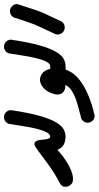

<svg xmlns="http://www.w3.org/2000/svg" viewBox="212 -558 491 955"><g transform="rotate(-90 457.5 -80.5)"><path d="M257.8 0Q234.9 0 217.5 -8.1Q200.2 -16.1 189 -41Q181.6 -32.7 168.5 -22Q155.3 -11.2 139.2 -0.5Q123 10.3 105.2 19.5Q87.4 28.8 70.8 33.2Q57.6 37.1 46.4 37.1Q43 37.1 33.9 36.1Q24.9 35.2 15.6 24.9Q6.3 14.6 6.3 1Q6.3 0 6.6 -7.3Q6.8 -14.6 17.6 -24.4Q68.8 -51.8 104.5 -76.9Q140.1 -102.1 163.8 -120.4Q187.5 -138.7 201.7 -147.9Q211.9 -154.8 219.7 -154.8Q222.2 -154.8 224.6 -153.8Q231 -150.9 234.1 -144Q237.3 -137.2 238.5 -128.7Q239.7 -120.1 240.5 -110.6Q241.2 -101.1 242.9 -93.5Q244.6 -85.9 247.8 -80.8Q251 -75.7 257.8 -75.7Z M387.2 -271.5Q374 -182.6 358.6 -128.9Q343.3 -75.2 326.2 -46.6Q309.1 -18.1 291 -9Q272.9 0 254.9 0V-76.2Q267.6 -76.2 277.1 -94.5Q286.6 -112.8 293.9 -141.4Q301.3 -169.9 306.6 -204.3Q312 -238.8 317.4 -271.5Q317.4 -285.6 327.6 -295.9Q337.9 -306.2 352.1 -306.2Q366.7 -306.2 377 -295.9Q387.2 -285.6 387.2 -271.5Z M608.9 0H588.9Q583 19 567.9 39.3Q552.7 59.6 525.4 78.6Q498 97.7 457.3 114.7Q416.5 131.8 359.4 145Q345.2 145 335 134.8Q324.7 124.5 324.7 109.9Q324.7 95.7 335 85.4Q345.2 75.2 359.4 75.2Q374 70.3 396.2 64.9Q418.5 59.6 441.2 51.5Q463.9 43.5 483.4 31Q502.9 18.6 512.2 -0.5Q496.6 -0.5 486.6 -5.1Q476.6 -9.8 471.2 -17.3Q465.8 -24.9 465.3 -34.7Q464.8 -37.6 464.8 -40.5Q464.8 -47.4 466.8 -54.7Q474.6 -85.9 492.2 -104.2Q509.8 -122.6 529.8 -126.5Q534.2 -127.4 538.1 -127.4Q553.2 -127.4 569.1 -116.5Q585 -105.5 592.8 -76.2H608.9Z M737.8 -271.5Q724.6 -182.6 709.2 -128.9Q693.8 -75.2 676.8 -46.6Q659.7 -18.1 641.6 -9Q623.5 0 605.5 0V-76.2Q618.2 -76.2 627.7 -94.5Q637.2 -112.8 644.5 -141.4Q651.9 -169.9 657.2 -204.3Q662.6 -238.8 668 -271.5Q668 -285.6 678.2 -295.9Q688.5 -306.2 702.6 -306.2Q717.3 -306.2 727.5 -295.9Q737.8 -285.6 737.8 -271.5Z M914.1 -237.3Q904.8 -210 898.9 -191.7Q893.1 -173.3 889.2 -161.4Q885.3 -149.4 882.6 -141.6Q879.9 -133.8 877.2 -127Q874.5 -120.1 871.3 -112.5Q868.2 -105 862.5 -93.5Q856.9 -82 848.9 -64.7Q840.8 -47.4 828.6 -21Q820.8 -8.3 807.1 -4.9Q802.7 -3.9 798.3 -3.9Q789.6 -3.9 780.8 -8.8Q768.1 -16.6 764.6 -30.3Q763.2 -35.2 763.2 -39.6Q763.2 -48.3 768.1 -56.6Q782.7 -88.4 791 -106Q799.3 -123.5 804.2 -134Q809.1 -144.5 812 -151.4Q814.9 -158.2 818.6 -168.7Q822.3 -179.2 828.1 -196.5Q834 -213.9 844.7 -245.1Q846.2 -259.8 857.9 -269Q867.7 -276.4 879.4 -276.4H883.3Q897.5 -274.4 906.7 -263.2Q914.6 -253.9 914.6 -242.2Q914.6 -239.7 914.1 -237.3Z"/></g></svg>

Font: DimaLatifi
Style: regular
Weight: 400
Designer: R.Balvardi
Foundry: Dima Software Group
Version: Version 1.00;January 29, 2019;FontCreator 11.5.0.2427 64-bit